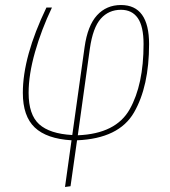

<svg xmlns="http://www.w3.org/2000/svg" viewBox="-20 -549 676 765"><path d="M574 -373Q574 -205 514 -101Q454 3 287 10L261 193L239 196L265 10Q166 4 118.5 -41Q71 -86 71 -179Q71 -324 165 -519H187Q145 -431 119.5 -341.5Q94 -252 94 -179Q94 -92 136 -54Q178 -16 268 -11L317 -361Q329 -447 366.5 -488Q404 -529 462 -529Q574 -529 574 -373ZM338 -355 290 -10Q442 -16 497 -114Q552 -212 552 -373Q552 -444 529 -477Q506 -510 462 -510Q413 -510 381.5 -474.5Q350 -439 338 -355Z"/></svg>

Font: Fira Sans Condensed Thin
Style: Italic
Weight: 250
Width: 3
Italic angle: -8°
Designer: Carrois Corporate & Edenspiekermann AG
Foundry: Carrois Corporate GbR & Edenspiekermann AG
Version: Version 4.203